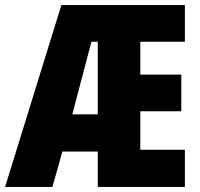

<svg xmlns="http://www.w3.org/2000/svg" viewBox="-25 -734 786 754"><path d="M701 0V-146H526V-297H687V-441H526V-570H701V-714H216L-5 0H181L220 -139H359V0ZM259 -285 334 -570H359V-285Z"/></svg>

Font: Noto Sans Telugu ExtraCondensed Black
Style: Regular
Weight: 900
Width: 2
Designer: Jelle Bosma - Monotype Design Team
Foundry: Monotype Imaging Inc.
Version: Version 2.005